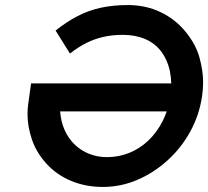

<svg xmlns="http://www.w3.org/2000/svg" viewBox="-20 -730 824 760"><path d="M387 10Q319 10 261.5 -14Q204 -38 164 -82Q124 -126 106.5 -177.5Q89 -229 89 -278Q89 -295 91 -313L103 -400H658Q657 -427 652 -451Q642 -495 617.5 -527Q593 -559 554.5 -575.5Q516 -592 466 -592Q425 -592 389.5 -584Q354 -576 322 -560Q290 -544 257 -518L200 -609Q244 -644 287.5 -666.5Q331 -689 379.5 -699.5Q428 -710 486 -710Q557 -710 615.5 -682Q674 -654 714.5 -604.5Q755 -555 769.5 -502.5Q784 -450 784 -405Q784 -378 780 -350Q769 -275 733.5 -210Q698 -145 643.5 -95.5Q589 -46 523.5 -18Q458 10 387 10ZM218 -289Q221 -249 235.5 -216Q250 -183 275 -158.5Q300 -134 333 -121Q366 -108 403 -108Q450 -108 492 -125Q534 -142 567.5 -174Q601 -206 624 -251Q633 -269 640 -289Z"/></svg>

Font: Lexend Med
Style: Italic
Weight: 500
Italic angle: -8.13011°
Designer: Bonnie Shaver-Troup, Thomas Jockin
Foundry: Lexend
Version: Version 1.007